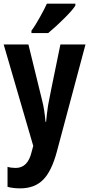

<svg xmlns="http://www.w3.org/2000/svg" viewBox="-20 -786 486 1046"><path d="M390.6 -766.1V-755.9Q379.4 -735.8 334 -689.9Q288.6 -644 242.7 -606H151.4V-619.1Q170.9 -644.5 198 -693.4Q225.1 -742.2 235.4 -766.1ZM89.8 240.2Q51.8 240.2 21 231.9V123Q40.5 128.9 65.9 128.9Q131.3 128.9 151.9 43L161.1 8.8L0 -543.9H134.8L210 -236.8Q221.7 -192.9 228 -122.1H231Q231.4 -133.3 235.4 -163.6L241.7 -210.9Q244.1 -229 309.1 -543.9H445.8L290 39.1Q261.2 147 214.6 193.6Q168 240.2 89.8 240.2Z"/></svg>

Font: Open Sans Hebrew Condensed
Style: Bold
Weight: 700
Width: 3
Foundry: Ascender Corporation, Yanek Iontef
Version: Version 2.001;PS 002.001;hotconv 1.0.70;makeotf.lib2.5.58329